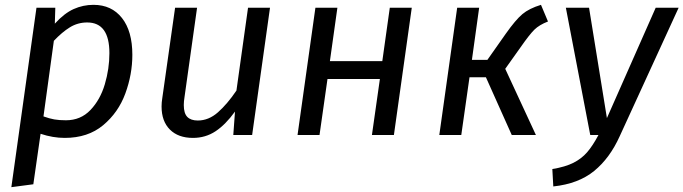

<svg xmlns="http://www.w3.org/2000/svg" viewBox="-20 -559 2830 795"><path d="M131 -527H209L207 -461Q246 -504 285 -521.5Q324 -539 367 -539Q442 -539 485 -484.5Q528 -430 528 -332Q528 -251 499 -172Q470 -93 407 -40.5Q344 12 248 12Q199 12 148 -5L118 204L27 216ZM433 -339Q433 -466 341 -466Q302 -466 269.5 -446Q237 -426 203 -390L160 -77Q185 -68 205 -64.5Q225 -61 253 -61Q314 -61 354.5 -103.5Q395 -146 414 -210Q433 -274 433 -339Z M649 -118Q649 -135 652 -153L705 -527H796L744 -157Q741 -139 741 -124Q741 -90 755.5 -75Q770 -60 799 -60Q844 -60 882.5 -94Q921 -128 959 -184L1007 -527H1098L1024 0H946L953 -97Q914 -43 872.5 -15.5Q831 12 779 12Q718 12 683.5 -22.5Q649 -57 649 -118Z M1553 -232H1336L1303 0H1212L1286 -527H1377L1346 -306H1563L1594 -527H1685L1611 0H1520Z M2249 -470Q2213 -456 2193 -436.5Q2173 -417 2136 -364L2072 -274L2199 0H2099L1992 -239H1924L1890 0H1799L1873 -527H1964L1934 -311H1998L2074 -419Q2115 -477 2143 -500.5Q2171 -524 2220 -539Z M2546 5Q2505 96 2440 149Q2375 202 2271 213L2267 141Q2321 132 2354.5 115Q2388 98 2411 71.5Q2434 45 2458 0H2424L2323 -527H2419L2493 -70L2695 -527H2790Z"/></svg>

Font: Fira Sans
Style: Italic
Weight: 400
Italic angle: -8°
Designer: bBox Type GmbH & Carrois Corporate GbR & Edenspiekermann AG
Foundry: bBox Type GmbH & Carrois Corporate GbR & Edenspiekermann AG
Version: Version 4.301